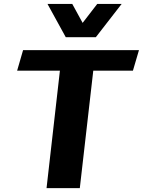

<svg xmlns="http://www.w3.org/2000/svg" viewBox="-20 -975 740 995"><path d="M393.6 0H221.2L290.5 -608.9H68.8L99.6 -715.3H700.2L668.9 -608.9H463.4ZM610.4 -954.6 476.6 -782.2H320.8L226.1 -954.6H354.5L408.2 -856.4L483.9 -954.6Z"/></svg>

Font: Proza Libre
Style: Bold Italic
Weight: 700
Designer: Jasper de Waard
Foundry: Jasper de Waard
Version: Version 1.000; ttfautohint (v1.4.1.8-43bc)